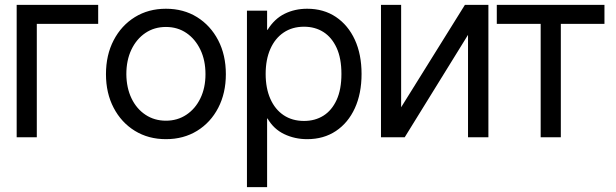

<svg xmlns="http://www.w3.org/2000/svg" viewBox="-20 -559 2510 782"><path d="M379.9 -539.1V-461.9H129.9V0H47.9V-539.1Z M655.8 7.8Q584.5 7.8 529.3 -26.1Q474.1 -60.1 442.9 -119.9Q411.6 -179.7 411.6 -256.8Q411.6 -335 442.9 -395Q474.1 -455.1 529.3 -489.3Q584.5 -523.4 655.8 -523.4Q727.5 -523.4 782.5 -489.3Q837.4 -455.1 868.7 -395Q899.9 -335 899.9 -256.8Q899.9 -179.7 868.9 -119.9Q837.9 -60.1 782.7 -26.1Q727.5 7.8 655.8 7.8ZM655.8 -67.4Q702.6 -67.4 739 -91.6Q775.4 -115.7 796.1 -158.4Q816.9 -201.2 816.9 -256.8Q816.9 -313.5 796.1 -356.7Q775.4 -399.9 739.3 -424.6Q703.1 -449.2 655.8 -449.2Q608.4 -449.2 572 -424.6Q535.6 -399.9 515.1 -356.7Q494.6 -313.5 494.6 -256.8Q495.1 -201.2 515.6 -158.4Q536.1 -115.7 572.5 -91.6Q608.9 -67.4 655.8 -67.4Z M985.8 203.1V-515.6H1067.9V-437.5H1069.8Q1097.7 -482.4 1139.2 -502.9Q1180.7 -523.4 1231 -523.4Q1298.3 -523.4 1348.1 -490Q1397.9 -456.5 1425.3 -397Q1452.6 -337.4 1452.6 -257.8Q1452.6 -178.2 1425.3 -118.4Q1397.9 -58.6 1348.1 -25.4Q1298.3 7.8 1231 7.8Q1180.7 7.8 1137.7 -12.7Q1094.7 -33.2 1069.8 -76.2H1067.9V203.1ZM1062 -257.8Q1062 -199.7 1081.1 -156.5Q1100.1 -113.3 1135.3 -89.8Q1170.4 -66.4 1218.3 -66.4Q1263.2 -66.4 1297.4 -87.9Q1331.5 -109.4 1351.1 -152.1Q1370.6 -194.8 1370.6 -257.8Q1370.6 -321.3 1351.1 -364Q1331.5 -406.7 1297.4 -428.5Q1263.2 -450.2 1218.3 -450.2Q1170.4 -450.2 1135.3 -426.5Q1100.1 -402.8 1081.1 -359.6Q1062 -316.4 1062 -257.8Z M1613.8 -122.1 1873.5 -539.1H1969.2V0H1886.2V-417L1628.4 0H1531.7V-539.1H1613.8Z M2003.4 -461.9V-539.1H2441.9V-461.9H2264.2V0H2182.1V-461.9Z"/></svg>

Font: Inter Display V
Style: Regular
Weight: 400
Designer: Rasmus Andersson
Foundry: rsms
Version: Version 3.015;git-src